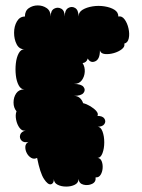

<svg xmlns="http://www.w3.org/2000/svg" viewBox="-20 -556 524 709"><path d="M117 27Q106 33 95.5 27Q85 21 79 9.5Q73 -2 73.5 -14Q74 -26 85 -32Q68 -28 59.5 -37Q51 -46 54.5 -58Q58 -70 75 -74Q62 -71 52.5 -83.5Q43 -96 39.5 -114Q36 -132 41 -145Q30 -158 30 -177.5Q30 -197 40 -211.5Q50 -226 70 -226Q57 -226 49 -241Q41 -256 38.5 -278Q36 -300 38.5 -322Q41 -344 49 -359Q57 -374 70 -374Q51 -374 41.5 -392.5Q32 -411 32 -435Q32 -459 42.5 -477Q53 -495 72 -495Q72 -516 86.5 -526Q101 -536 119.5 -536Q138 -536 152.5 -526Q167 -516 167 -495Q167 -517 180 -524Q193 -531 206 -524Q219 -517 219 -495Q219 -519 232 -526.5Q245 -534 257.5 -526.5Q270 -519 270 -495Q270 -511 285 -520Q300 -529 322 -532.5Q344 -536 366 -532.5Q388 -529 402.5 -520Q417 -511 417 -495Q430 -498 440 -484.5Q450 -471 454.5 -451Q459 -431 455.5 -414.5Q452 -398 439 -395Q442 -384 430 -374.5Q418 -365 400.5 -360Q383 -355 367.5 -356.5Q352 -358 349 -370Q349 -337 331.5 -329.5Q314 -322 304 -340Q300 -325 285 -323Q294 -309 293 -291Q292 -273 282 -259.5Q272 -246 253 -246Q280 -246 288.5 -235Q297 -224 288.5 -213Q280 -202 253 -202Q266 -202 274.5 -194.5Q283 -187 287 -175Q300 -172 314 -163.5Q328 -155 336 -145.5Q344 -136 340 -128Q359 -128 365.5 -118Q372 -108 365.5 -98Q359 -88 340 -88Q352 -88 358.5 -70.5Q365 -53 365 -30.5Q365 -8 358.5 9.5Q352 27 340 27Q351 28 355.5 39.5Q360 51 359 65Q358 79 351.5 89.5Q345 100 333 99Q335 116 320 123Q305 130 288.5 126Q272 122 270 105Q270 119 256.5 126Q243 133 224.5 133Q206 133 192.5 126Q179 119 179 105Q179 122 168 124.5Q157 127 142.5 105Q128 83 117 27Z"/></svg>

Font: Rubik Bubbles
Style: Regular
Weight: 400
Designer: Hubert and Fischer, NaN
Foundry: Hubert and Fischer, NaN
Version: Version 2.200